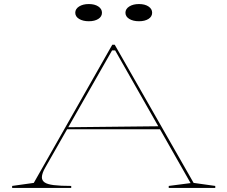

<svg xmlns="http://www.w3.org/2000/svg" viewBox="-20 -929 1124 949"><path d="M40 0V-10L147 -25L535 -708H547L937 -25L1044 -10V0H814V-10L922 -24L549 -680H534L205 -103Q196 -88 191.5 -75Q187 -62 187 -53Q187 -37 200.5 -27.5Q214 -18 246 -14Q278 -10 332 -10V0ZM307 -290V-300L773 -305V-290ZM667 -909Q696 -909 714 -897Q732 -885 732 -866Q732 -847 714 -835.5Q696 -824 667 -824Q638 -824 619 -835.5Q600 -847 600 -866Q600 -885 619 -897Q638 -909 667 -909ZM419 -909Q448 -909 466 -897Q484 -885 484 -866Q484 -847 466 -835.5Q448 -824 419 -824Q390 -824 371 -835.5Q352 -847 352 -866Q352 -885 371 -897Q390 -909 419 -909Z"/></svg>

Font: Kalnia Expanded Thin
Style: Regular
Weight: 250
Width: 7
Designer: Frida Medrano
Foundry: Frida Medrano
Version: Version 1.105